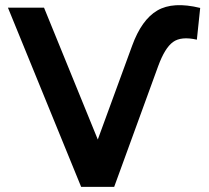

<svg xmlns="http://www.w3.org/2000/svg" viewBox="-20 -730 816 750"><path d="M297 0 11 -700H152L362 -185L496 -551Q533 -653 594.5 -689Q656 -725 762 -699L749 -575Q688 -589 656 -566Q624 -543 598 -472L426 0Z"/></svg>

Font: Montserrat SemiBold
Style: Regular
Weight: 600
Designer: Julieta Ulanovsky
Foundry: Julieta Ulanovsky
Version: Version 9.000; ttfautohint (v1.8.4.7-5d5b)